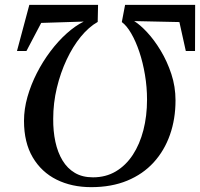

<svg xmlns="http://www.w3.org/2000/svg" viewBox="-20 -763 825 792"><path d="M785 -743 784.5 -552.5H746.5L720 -672L533.5 -676Q558 -661 587.2 -629.5Q616.5 -598 643 -554Q669.5 -510 686.8 -457.8Q704 -405.5 704 -349Q704 -272 681 -206.8Q658 -141.5 613.8 -93Q569.5 -44.5 504.8 -17.8Q440 9 356 9Q276 9 213.5 -22Q151 -53 115 -114Q79 -175 79 -264.5Q79 -313 93.2 -363.2Q107.5 -413.5 132 -461.5Q156.5 -509.5 188 -551.2Q219.5 -593 254.8 -624.8Q290 -656.5 325.5 -674L150 -668.5L89 -552.5H50L101 -743H384.5L383 -672.5Q346.5 -652 313.5 -611.8Q280.5 -571.5 255 -517.2Q229.5 -463 214.5 -400.5Q199.5 -338 199.5 -273Q199 -222 208.5 -178Q218 -134 238 -101Q258 -68 289 -49.8Q320 -31.5 363.5 -31.5Q416.5 -31.5 457.8 -56Q499 -80.5 527.8 -124.2Q556.5 -168 571.5 -226.2Q586.5 -284.5 586.5 -352Q586.5 -403.5 578 -454.2Q569.5 -505 554.8 -549Q540 -593 521.2 -625.2Q502.5 -657.5 482.5 -672L496 -743Z"/></svg>

Font: Merriweather 96pt Medium
Style: Italic
Weight: 500
Italic angle: -7.8°
Version: Version 2.101